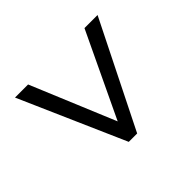

<svg xmlns="http://www.w3.org/2000/svg" viewBox="-118 -766 809 809"><g transform="rotate(45 286.0 -362.0)"><path d="M50 -194V-116L521 -323V-373L50 -608V-530L427 -351Z"/></g></svg>

Font: Noto Sans Brahmi
Style: Regular
Weight: 400
Designer: Monotype Design Team
Foundry: Monotype Imaging Inc.
Version: Version 2.004